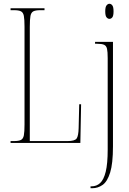

<svg xmlns="http://www.w3.org/2000/svg" viewBox="-20 -758 682 1018"><path d="M36 0V-10H54Q79 -10 91 -16Q103 -22 106.5 -40.5Q110 -59 110 -98V-616Q110 -655 106.5 -673.5Q103 -692 91 -698Q79 -704 54 -704H36V-714H216V-704H194Q169 -704 157 -698Q145 -692 141.5 -673.5Q138 -655 138 -616V-10H338Q377 -10 386.5 -24Q396 -38 397 -79L400 -205H410L406 0ZM560 -658Q552 -658 545 -666Q538 -674 538 -698Q538 -721 545 -729.5Q552 -738 560 -738Q569 -738 575.5 -729.5Q582 -721 582 -698Q582 -674 575.5 -666Q569 -658 560 -658ZM460 240V230H465Q492 230 511 212.5Q530 195 540.5 152.5Q551 110 551 35V-450Q551 -483 547.5 -499Q544 -515 532 -520.5Q520 -526 495 -526H484V-536H579V18Q579 109 564 157Q549 205 524 222.5Q499 240 469 240Z"/></svg>

Font: Noto Serif Display ExtraCondensed Thin
Style: Regular
Weight: 100
Width: 2
Designer: Monotype Design Team
Foundry: Monotype Imaging Inc.
Version: Version 2.009